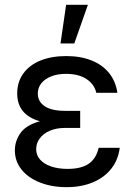

<svg xmlns="http://www.w3.org/2000/svg" viewBox="-20 -771 556 801"><path d="M146.5 -265.1Q51.8 -292 51.8 -380.9Q51.8 -429.2 77.4 -464.6Q103 -500 149.2 -518.6Q195.3 -537.1 255.9 -537.1Q316.4 -537.1 362.1 -518.8Q407.7 -500.5 435.3 -466.1Q462.9 -431.6 469.7 -383.8H381.8Q373.5 -419.9 340.6 -441.4Q307.6 -462.9 255.9 -462.9Q220.2 -462.9 193.6 -452.4Q167 -441.9 152.3 -423.3Q137.7 -404.8 137.7 -380.9Q137.7 -347.2 166.5 -327.9Q195.3 -308.6 251 -308.6H314.5V-237.3H251Q215.3 -237.3 188 -225.6Q160.6 -213.9 145.8 -193.6Q130.9 -173.3 130.9 -148.4Q130.9 -124 147 -105.5Q163.1 -86.9 192.9 -76.7Q222.7 -66.4 261.7 -66.4Q318.8 -66.4 350.1 -87.9Q381.3 -109.4 391.6 -154.3H479.5Q473.6 -105 444.8 -67.9Q416 -30.8 367.9 -10.5Q319.8 9.8 257.8 9.8Q196.3 9.8 147 -9.5Q97.7 -28.8 69.8 -63.7Q42 -98.6 42 -143.6Q42 -183.1 65.7 -216.3Q89.4 -249.5 146.5 -265.1ZM255.9 -751H346.7L290 -589.8H232.4Z"/></svg>

Font: Pretendard
Style: Regular
Weight: 400
Designer: Base glyphs from Inter by Rasmus Andersson; Hangeul glyphs from Noto Sans CJK(Source Han Sans) by Jang Soo-young and Kan
Foundry: Kil Hyung-jin
Version: Version 1.309